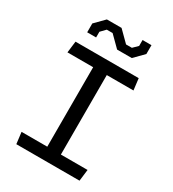

<svg xmlns="http://www.w3.org/2000/svg" viewBox="-222 -1065 1065 1184"><g transform="rotate(30 310.0 -473.0)"><path d="M85 0H535L545 -82H355V-648H545L535 -730H85L75 -648H258V-82H75ZM288.5 -945.5H184L118.5 -879V-816H182V-856.5L215 -890.5H256.5L331.5 -816H436L501.5 -882.5V-945.5H438V-903.5L405 -871H363.5Z"/></g></svg>

Font: Monaspace Krypton
Style: Regular
Weight: 400
Designer: Riley Cran & the Lettermatic Team
Foundry: Lettermatic
Version: Version 1.200 (Monaspace Krypton)